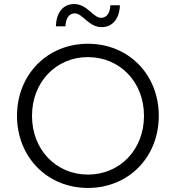

<svg xmlns="http://www.w3.org/2000/svg" viewBox="-20 -922 868 948"><path d="M414 6C614 6 764 -145 764 -350C764 -555 614 -706 414 -706C214 -706 64 -554 64 -350C64 -146 214 6 414 6ZM414 -60C257 -60 138 -183 138 -350C138 -517 257 -640 414 -640C572 -640 691 -517 691 -350C691 -183 572 -60 414 -60ZM482 -788C535 -788 570 -829 572 -896H525C523 -855 505 -834 479 -834C440 -834 411 -902 346 -902C293 -902 258 -862 256 -792H303C305 -835 323 -856 349 -856C389 -856 417 -788 482 -788Z"/></svg>

Font: Chess Sans
Style: Regular
Weight: 400
Designer: Wolf Bōese
Foundry: Wolf Bōese
Version: Version 7.223;Glyphs 3.3 (3306)